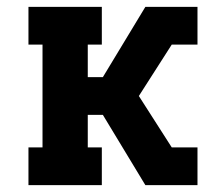

<svg xmlns="http://www.w3.org/2000/svg" viewBox="-20 -540 640 560"><path d="M63 0V-110H104V-410H63V-520H277V-410H236V-315H280L404 -520H556V-410H481L385 -260L481 -110H556V0H404L280 -205H236V-110H277V0Z"/></svg>

Font: Iosevka Etoile Extrabold
Style: Regular
Weight: 800
Designer: Belleve Invis
Foundry: Belleve Invis
Version: Version 22.1.2; ttfautohint (v1.8.4)